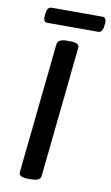

<svg xmlns="http://www.w3.org/2000/svg" viewBox="-94 -897 548 947"><g transform="rotate(10 179.5 -423.5)"><path d="M115 2Q69 2 72 -24L140 -677Q143 -702 189 -702H205Q252 -702 249 -677L181 -23Q179 -10 167.5 -4Q156 2 131 2ZM78 -772Q55 -772 59 -805L60 -816Q64 -849 85 -849H340Q362 -849 358 -816L357 -805Q353 -772 332 -772Z"/></g></svg>

Font: Asap Semi Expanded Semi Expanded Medium
Style: Italic
Weight: 500
Width: 6
Italic angle: -6°
Designer: Pablo Cosgaya
Foundry: Omnibus-Type
Version: Version 3.001; ttfautohint (v1.8.4.7-5d5b)